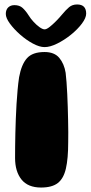

<svg xmlns="http://www.w3.org/2000/svg" viewBox="-20 -830 406 860"><path d="M164 10Q105 10 76.2 -26Q47.5 -62 47.5 -122.5Q47.5 -145.5 47.8 -173.8Q48 -202 48.8 -233.2Q49.5 -264.5 50.8 -297.5Q52 -330.5 54 -363.5Q56 -396.5 58.8 -427Q61.5 -457.5 65.5 -484Q76 -541.5 100.8 -569.2Q125.5 -597 179.5 -597Q223.5 -597 245.5 -570.8Q267.5 -544.5 274 -504Q276 -486 278 -461.8Q280 -437.5 281.2 -409Q282.5 -380.5 283.5 -351Q284.5 -321.5 285 -292.8Q285.5 -264 285.8 -238.2Q286 -212.5 285.5 -193Q285.5 -120 275.2 -75.2Q265 -30.5 239 -10.2Q213 10 164 10ZM179.5 -619Q157 -619 127.2 -635Q97.5 -651 70 -675.2Q42.5 -699.5 24.2 -724.5Q6 -749.5 6 -767.5Q6 -786.5 16.8 -796.8Q27.5 -807 44.5 -807Q67.5 -807 81.2 -794.5Q95 -782 109 -760Q117.5 -746 130.8 -731.8Q144 -717.5 157.5 -708Q171 -698.5 180 -698.5Q188.5 -698.5 202.5 -709.5Q216.5 -720.5 231.5 -735.8Q246.5 -751 258 -765Q275 -785.5 289.5 -797.8Q304 -810 325.5 -810Q366 -810 366 -769Q366 -750 346.8 -724.2Q327.5 -698.5 297.8 -674.5Q268 -650.5 236.2 -634.8Q204.5 -619 179.5 -619Z"/></svg>

Font: Gluten Thin
Style: Bold
Weight: 700
Version: Version 1.300